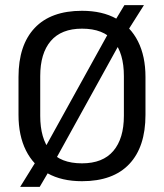

<svg xmlns="http://www.w3.org/2000/svg" viewBox="-20 -693 638 747"><path d="M299 12Q220 12 165 -18.8Q110 -49.5 81 -107.5Q52 -165.5 52 -246V-393.5Q52 -517.5 115 -584.2Q178 -651 299 -651Q378 -651 433 -620.2Q488 -589.5 517 -531.8Q546 -474 546 -393.5V-246Q546 -121.5 483 -54.8Q420 12 299 12ZM134.5 34H58.5L127 -76.5L145.5 -101L413.5 -585.5L422 -603.5L464 -673H540L472 -565.5L454.5 -540L188.5 -58.5L181.5 -46ZM299 -57.5Q380 -57.5 421 -105.8Q462 -154 462 -242.5V-397Q462 -485.5 422.2 -533.5Q382.5 -581.5 299 -581.5Q218.5 -581.5 177.5 -533.5Q136.5 -485.5 136.5 -397V-242.5Q136.5 -154 175.8 -105.8Q215 -57.5 299 -57.5Z"/></svg>

Font: Anek Malayalam
Style: Regular
Weight: 400
Version: Version 1.003